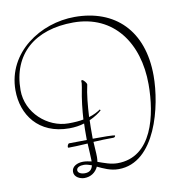

<svg xmlns="http://www.w3.org/2000/svg" viewBox="-87 -835 879 953"><g transform="rotate(-10 352.5 -359.0)"><path d="M306 -171V-145C273 -145 238 -144 216 -144C213 -144 207 -135 207 -127C207 -124 210 -123 210 -123C239 -123 272 -125 307 -127C308 -95 311 -67 311 -45V-36C297 -39 283 -42 269 -42C239 -42 211 -28 211 -1C211 27 242 39 262 39C294 39 319 22 332 -6C362 8 396 25 437 25C624 25 688 -250 688 -402C688 -630 555 -757 352 -757C180 -757 0 -640 0 -449C0 -326 76 -217 231 -217C259 -217 285 -221 307 -228C306 -207 306 -188 306 -171ZM438 -133C442 -133 448 -136 448 -142C448 -147 370 -146 362 -146H336V-173C336 -193 336 -215 337 -239C366 -252 387 -267 399 -278L396 -283C381 -273 364 -263 337 -255C340 -310 345 -369 356 -416C356 -424 341 -442 334 -442C328 -442 330 -433 330 -427C330 -426 328 -414 327 -406C315 -347 310 -294 307 -248C287 -244 262 -242 231 -242C126 -242 25 -331 25 -445C25 -628 148 -731 341 -731C545 -731 656 -572 656 -364C656 -210 612 -5 437 -5C402 -5 371 -18 339 -29C340 -36 341 -44 341 -53C341 -79 338 -100 337 -130C371 -132 406 -133 438 -133ZM268 16C249 16 233 8 233 -5C233 -20 251 -26 270 -26C282 -26 295 -22 309 -17C305 1 295 16 268 16Z"/></g></svg>

Font: Stalemate
Style: Regular
Weight: 400
Designer: Astigmatic (AOETI)
Foundry: Astigmatic (AOETI)
Version: Version 001.000